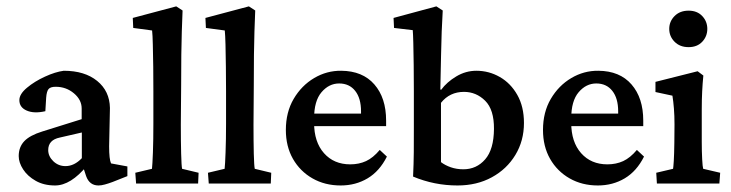

<svg xmlns="http://www.w3.org/2000/svg" viewBox="-20 -565 2249 591"><path d="M149.4 5.9Q115.2 5.9 90.1 -8.3Q64.9 -22.5 51.3 -43.5Q37.6 -64.5 37.6 -84.5Q37.6 -112.3 54.7 -130.4Q71.8 -148.4 109.9 -160.2L231.4 -198.2V-231Q231.4 -257.8 207.5 -277.8Q183.6 -297.9 151.4 -297.9Q135.3 -297.9 129.4 -290.8Q123.5 -283.7 122.1 -264.2L119.6 -222.7Q85 -214.8 62.3 -224.6Q39.6 -234.4 39.6 -256.8Q39.6 -275.4 63 -294.9Q86.4 -314.5 118.4 -329.1Q150.4 -343.8 176.3 -347.2Q240.7 -347.2 279.1 -315.9Q317.4 -284.7 318.4 -232.9L315.9 -114.7Q315.9 -74.7 321.8 -62L372.1 -52.7V-22.9L326.7 -4.9Q313.5 0 302.7 2.9Q292 5.9 283.2 5.9Q255.4 5.9 245.1 -22.9L233.9 -57.1L248 -55.2Q197.8 5.9 149.4 5.9ZM181.6 -53.7Q208.5 -53.7 231.9 -78.1V-157.2L164.1 -141.6Q128.4 -134.3 128.4 -103Q128.4 -84 144 -68.8Q159.7 -53.7 181.6 -53.7Z M398.9 0 396.5 -33.2 447.8 -45.4Q449.2 -57.1 450.7 -95.7Q452.1 -134.3 452.1 -184.6V-283.7Q452.1 -320.8 451.7 -359.1Q451.2 -397.5 450.4 -427.7Q449.7 -458 448.2 -471.2L390.1 -479L388.7 -509.8L522.5 -545.4L542 -532.7Q540.5 -499.5 539.6 -467.8Q538.6 -436 538.1 -396.7Q537.6 -357.4 537.6 -300.8L536.6 -181.2Q536.6 -129.4 537.6 -91.8Q538.6 -54.2 540.5 -45.4L591.3 -33.2L589.8 0Z M622.6 0 620.1 -33.2 671.4 -45.4Q672.9 -57.1 674.3 -95.7Q675.8 -134.3 675.8 -184.6V-283.7Q675.8 -320.8 675.3 -359.1Q674.8 -397.5 674.1 -427.7Q673.3 -458 671.9 -471.2L613.8 -479L612.3 -509.8L746.1 -545.4L765.6 -532.7Q764.2 -499.5 763.2 -467.8Q762.2 -436 761.7 -396.7Q761.2 -357.4 761.2 -300.8L760.3 -181.2Q760.3 -129.4 761.2 -91.8Q762.2 -54.2 764.2 -45.4L814.9 -33.2L813.5 0Z M1028.8 5.9Q980 5.9 941.9 -15.9Q903.8 -37.6 881.8 -75.9Q859.9 -114.3 859.9 -165Q859.9 -219.7 884 -260.7Q908.2 -301.8 947 -324.7Q985.8 -347.7 1030.3 -347.2Q1096.2 -346.7 1132.3 -305.2Q1168.5 -263.7 1168.5 -193.8V-176.8H933.6V-215.3H1102.5L1091.3 -199.7V-222.2Q1091.3 -262.7 1073.2 -285.4Q1055.2 -308.1 1023.9 -308.1Q992.7 -308.1 969.7 -281.2Q946.8 -254.4 946.8 -200.2V-187Q946.8 -127.9 977.3 -93.5Q1007.8 -59.1 1058.1 -59.1Q1085 -59.1 1106.7 -69.1Q1128.4 -79.1 1148.9 -103.5L1170.9 -83Q1148.4 -38.1 1111.6 -16.1Q1074.7 5.9 1028.8 5.9Z M1251.5 -21.5Q1253.4 -61.5 1253.7 -97.2Q1253.9 -132.8 1253.9 -171.9V-283.7Q1253.9 -326.2 1253.4 -365.2Q1252.9 -404.3 1252.2 -432.9Q1251.5 -461.4 1250.5 -472.2L1192.9 -479L1191.4 -509.8L1323.2 -545.4L1342.8 -532.7Q1340.8 -500 1339.6 -467.8Q1338.4 -435.5 1337.6 -393.6Q1336.9 -351.6 1335.4 -289.6L1337.9 -288.6Q1355.5 -312.5 1384.5 -329.8Q1413.6 -347.2 1446.3 -347.2Q1484.9 -347.2 1518.3 -328.1Q1551.8 -309.1 1572.3 -272.9Q1592.8 -236.8 1592.8 -186.5Q1592.8 -131.8 1566.4 -88.1Q1540 -44.4 1493.9 -19.3Q1447.8 5.9 1388.2 5.9Q1316.9 5.9 1251.5 -21.5ZM1406.2 -43.9Q1446.8 -43.9 1473.4 -74.5Q1500 -105 1500.5 -168Q1501 -227.5 1473.4 -254.9Q1445.8 -282.2 1408.2 -282.2Q1364.3 -282.2 1337.4 -248.5V-65.9Q1350.1 -56.2 1367.9 -50Q1385.7 -43.9 1406.2 -43.9Z M1820.3 5.9Q1771.5 5.9 1733.4 -15.9Q1695.3 -37.6 1673.3 -75.9Q1651.4 -114.3 1651.4 -165Q1651.4 -219.7 1675.5 -260.7Q1699.7 -301.8 1738.5 -324.7Q1777.3 -347.7 1821.8 -347.2Q1887.7 -346.7 1923.8 -305.2Q1960 -263.7 1960 -193.8V-176.8H1725.1V-215.3H1894L1882.8 -199.7V-222.2Q1882.8 -262.7 1864.7 -285.4Q1846.7 -308.1 1815.4 -308.1Q1784.2 -308.1 1761.2 -281.2Q1738.3 -254.4 1738.3 -200.2V-187Q1738.3 -127.9 1768.8 -93.5Q1799.3 -59.1 1849.6 -59.1Q1876.5 -59.1 1898.2 -69.1Q1919.9 -79.1 1940.4 -103.5L1962.4 -83Q1939.9 -38.1 1903.1 -16.1Q1866.2 5.9 1820.3 5.9Z M2002 0 2000 -33.2 2051.8 -45.4Q2052.7 -49.8 2054 -69.8Q2055.2 -89.8 2055.7 -125.5L2056.2 -182.1Q2056.2 -209 2054.4 -231Q2052.7 -252.9 2049.8 -270.5L1997.6 -281.7V-313L2127.4 -345.7L2145 -332.5Q2142.6 -308.6 2141.4 -283.9Q2140.1 -259.3 2140.1 -228V-128.4Q2140.1 -98.1 2141.4 -74.7Q2142.6 -51.3 2144.5 -45.4L2196.8 -33.2L2194.3 0ZM2099.6 -419.9Q2072.8 -419.9 2056.4 -436.5Q2040 -453.1 2040 -476.1Q2040 -499 2056.4 -515.6Q2072.8 -532.2 2099.6 -532.2Q2126 -532.2 2141.6 -515.6Q2157.2 -499 2157.2 -476.1Q2157.2 -453.1 2141.6 -436.5Q2126 -419.9 2099.6 -419.9Z"/></svg>

Font: Lateef Medium
Style: Regular
Weight: 500
Designer: SIL International
Foundry: SIL International
Version: Version 4.200